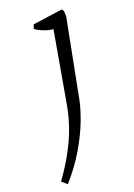

<svg xmlns="http://www.w3.org/2000/svg" viewBox="-200 -518 585 836"><g transform="rotate(-20 92.5 -100.0)"><path d="M-36 262 -60 241Q-4 164 30.5 88.5Q65 13 79 -69L136 -394Q113 -396 91 -405Q69 -414 56 -424L62 -443L198 -462Q201 -462 204 -456Q207 -450 207 -427L138 -72Q130 -29 109 26Q88 81 52.5 141.5Q17 202 -36 262Z"/></g></svg>

Font: Mate
Style: Italic
Weight: 400
Italic angle: -10.8°
Designer: Eduardo Rodriguez Tunni
Foundry: Eduardo Rodriguez Tunni
Version: Version 1.003; ttfautohint (v1.8.4.7-5d5b);gftools[0.9.24]